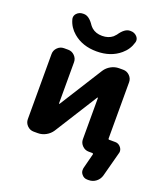

<svg xmlns="http://www.w3.org/2000/svg" viewBox="-162 -887 985 1136"><g transform="rotate(20 330.5 -319.0)"><path d="M393.6 -728.5Q425.8 -776.4 459 -776.4H463.9Q487.3 -776.4 502.9 -759.8Q513.7 -748 513.7 -733.4Q513.7 -727.5 511.7 -721.7Q499 -675.8 460.9 -643.6Q402.3 -593.8 313.5 -593.8Q224.6 -593.8 166 -643.6Q127.9 -675.8 115.2 -721.7Q113.3 -727.5 113.3 -733.4Q113.3 -748 124 -759.8Q139.6 -776.4 163.1 -776.4H168.9Q202.1 -776.4 233.4 -728.5Q239.3 -720.7 248 -712.9Q273.4 -691.4 313 -691.4Q352.5 -691.4 378.9 -712.9Q386.7 -720.7 393.6 -728.5ZM416 -337.9Q416 -338.9 414.6 -339.4Q413.1 -339.8 412.1 -338.9L242.2 -69.3Q227.5 -46.9 203.6 -33.7Q179.7 -20.5 153.3 -20.5H127Q103.5 -20.5 86.4 -37.6Q69.3 -54.7 69.3 -78.1V-488.3Q69.3 -511.7 86.4 -528.8Q103.5 -545.9 127 -545.9H153.3Q176.8 -545.9 193.8 -528.8Q210.9 -511.7 210.9 -488.3V-228.5Q210.9 -227.5 212.4 -227.1Q213.9 -226.6 214.8 -227.5L384.8 -497.1Q399.4 -519.5 423.3 -532.7Q447.3 -545.9 473.6 -545.9H500Q523.4 -545.9 540.5 -528.8Q557.6 -511.7 557.6 -488.3V-134.8Q557.6 -127.9 564.5 -127.9H601.6Q623 -127.9 636.7 -110.4Q646.5 -98.6 646.5 -84Q646.5 -78.1 644.5 -72.3L603.5 82Q596.7 106.4 576.7 122.1Q556.6 137.7 531.2 137.7H521.5Q500 137.7 486.3 120.1Q476.6 108.4 476.6 93.8Q476.6 87.9 477.5 82L502 -13.7Q502.9 -15.6 501 -18.1Q499 -20.5 496.1 -20.5H486.3H473.6Q450.2 -20.5 433.1 -37.6Q416 -54.7 416 -78.1Z"/></g></svg>

Font: Gen Jyuu Gothic Bold
Style: Bold
Weight: 700
Designer: [Source Han Sans]
Ryoko NISHIZUKA  (kana & ideographs); Paul D. Hunt (Latin, Greek & Cyrillic); Wenlong ZHANG  (bopomofo
Version: Version 1.002.20150607